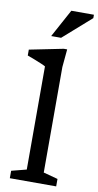

<svg xmlns="http://www.w3.org/2000/svg" viewBox="-103 -986 527 1030"><g transform="rotate(10 161.0 -471.0)"><path d="M203.5 -61.5 282 -40.5V0H29.5V-40.5L111 -61.5V-623.5Q104.5 -627.5 88 -634.5Q71.5 -641.5 50.5 -649.8Q29.5 -658 10 -665V-697L194 -734H212.5L203.5 -636.5ZM115.5 -789.5 198.5 -942H321.5V-923.5L169.5 -789.5Z"/></g></svg>

Font: Newsreader 9pt
Style: Regular
Weight: 400
Designer: Hugues Gentile
Foundry: Production Type
Version: Version 1.003